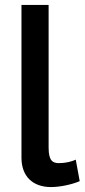

<svg xmlns="http://www.w3.org/2000/svg" viewBox="-20 -750 343 778"><path d="M67 -730V-111C67 -36 112 8 187 8C222 8 271 -2 303 -16L287 -103C270 -95 245 -89 219 -89C195 -89 177 -97 177 -151V-730Z"/></svg>

Font: FIGSv2-sans-serif SemiBold
Style: Regular
Weight: 600
Designer: Matt McInerney, Pablo Impallari, Rodrigo Fuenzalida,Mirko Velimirovic
Foundry: Matt McInerney, Pablo Impallari, Rodrigo Fuenzalida
Version: Version 4.021;hotconv 1.0.109;makeotfexe 2.5.65596